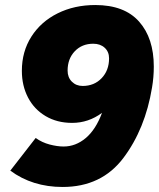

<svg xmlns="http://www.w3.org/2000/svg" viewBox="-20 -731 633 764"><path d="M592 -466Q592 -424 585 -383Q558 -218 471 -102.5Q384 13 229 13Q109 13 21 -52L122 -182Q147 -164 177.5 -156Q208 -148 233 -148Q281 -148 321 -181.5Q361 -215 386 -282Q332 -242 267 -242Q207 -242 161.5 -269Q116 -296 91.5 -343Q67 -390 67 -449Q67 -526 105 -585.5Q143 -645 209.5 -678Q276 -711 359 -711Q475 -711 533.5 -645Q592 -579 592 -466ZM309 -389Q355 -389 384.5 -420Q414 -451 414 -499Q414 -525 396.5 -541Q379 -557 351 -557Q306 -557 277.5 -527Q249 -497 249 -450Q249 -423 266 -406Q283 -389 309 -389Z"/></svg>

Font: Oak Sans Black
Style: Italic
Weight: 900
Italic angle: -9.5°
Foundry: Erik Kennedy, Walven
Version: Version 1.000